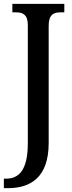

<svg xmlns="http://www.w3.org/2000/svg" viewBox="-31 -734 375 994"><path d="M-11 240H11C124 240 221 187 221 7V-601C221 -659 248 -670 281 -670H302V-714H33V-670H54C86 -670 113 -659 113 -605V8C113 148 66 191 0 191H-11Z"/></svg>

Font: Noto Serif Ethiopic Condensed Medium
Style: Regular
Weight: 500
Width: 3
Designer: Monotype Design Team
Foundry: Monotype Imaging Inc.
Version: Version 2.102